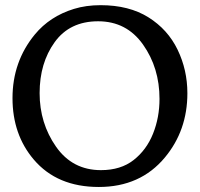

<svg xmlns="http://www.w3.org/2000/svg" viewBox="-20 -725 787 757"><path d="M377.9 -54.2Q456.1 -54.2 506.8 -94Q557.6 -133.8 583.3 -197.8Q608.9 -261.7 608.9 -335Q608.9 -457.5 543.9 -549.3Q479 -641.1 366.9 -641.1Q254.9 -641.1 195.6 -558.8Q136.2 -476.6 136.2 -357.9Q136.2 -239.3 200.9 -146.7Q265.6 -54.2 377.9 -54.2ZM369.6 12.2Q205.1 12.2 113.3 -95.7Q29.3 -194.3 29.3 -338.1Q29.3 -481.9 117.2 -588.9Q176.3 -660.6 271.5 -689.9Q319.3 -704.6 376.5 -704.6Q488.8 -704.6 565.2 -656.7Q641.6 -608.9 680.2 -529.1Q718.8 -449.2 718.8 -357.4Q718.8 -210.9 630.4 -104.5Q533.7 12.2 369.6 12.2Z"/></svg>

Font: Corben
Style: Regular
Weight: 400
Designer: vernon adams
Foundry: vernon adams
Version: Version 1.101